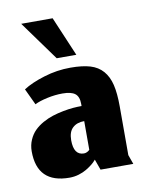

<svg xmlns="http://www.w3.org/2000/svg" viewBox="-59 -476 397 527"><g transform="rotate(-10 139.5 -212.5)"><path d="M115.3 -322H170L123.3 -432H35.7ZM170 -29.7 180.7 0H272L262.7 -26V-161.7Q262.7 -198.3 257 -222.2Q251.3 -246 237.8 -261.5Q224.3 -277 202.7 -283.5Q181 -290 147.7 -290Q110 -290 73.7 -278.8Q37.3 -267.7 14.7 -253L36 -207.7Q48.7 -214.3 71 -219.2Q93.3 -224 114 -224Q138 -224 148.8 -215.7Q159.7 -207.3 159.7 -187V-181Q148.3 -181 136 -180Q123.7 -179 108 -176Q92.3 -173 78.2 -168.5Q64 -164 50 -156.2Q36 -148.3 26 -138.3Q16 -128.3 9.7 -113.8Q3.3 -99.3 3.3 -82Q3.3 7 93.3 7Q106.7 7 119.3 3.2Q132 -0.7 140.8 -6Q149.7 -11.3 156.5 -16.7Q163.3 -22 166.7 -26ZM143.7 -51.7Q115.3 -51.7 115.3 -93.3Q115.3 -116.7 127.3 -127.8Q139.3 -139 159.7 -139V-59Q159.7 -59 157.7 -57.2Q155.7 -55.3 151.8 -53.5Q148 -51.7 143.7 -51.7Z"/></g></svg>

Font: Jomhuria
Style: Regular
Weight: 400
Designer: Arabic design by Kourosh Beigpour, Latin design by Eben Sorkin, engineering by Lasse Fister and Khaled Hosney
Version: Version 1.0000